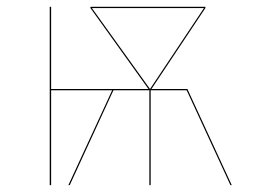

<svg xmlns="http://www.w3.org/2000/svg" viewBox="-20 -537 741 557"><path d="M523.7 -278.8H419.4L575.9 -513.7V-517.2L575.6 -517V-517.2H243.2V-516.6L242.3 -517.2V-513.7L410.7 -278.8H128.3V-517.2H124.3V0H128.3V-275.1H305.3L178.4 0H182.4L309.1 -275.1H413.3V0H417.1V-275.1H521.5L648.4 0H652.3ZM246.6 -513.6H571.7L415.2 -278.8Z"/></svg>

Font: Fira Sans Four
Style: Regular
Weight: 100
Designer: Carrois Corporate & Edenspiekermann AG
Foundry: Carrois Corporate GbR & Edenspiekermann AG
Version: Version 4.203;PS 004.203;hotconv 1.0.88;makeotf.lib2.5.64775